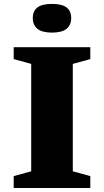

<svg xmlns="http://www.w3.org/2000/svg" viewBox="-20 -940 520 960"><path d="M431.5 -59.5V0H48.5V-59.5L136 -83.5V-620.5L48.5 -644.5V-704H431.5V-644.5L344 -620.5V-83.5ZM240 -777Q191 -777 167.5 -795.8Q144 -814.5 144 -850Q144 -885.5 167.5 -903Q191 -920.5 240 -920.5Q289 -920.5 312.5 -903Q336 -885.5 336 -850Q336 -814.5 312.5 -795.8Q289 -777 240 -777Z"/></svg>

Font: Newsreader 7pt
Style: Bold
Weight: 700
Designer: Hugues Gentile
Foundry: Production Type
Version: Version 1.003